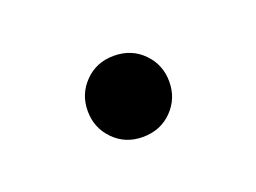

<svg xmlns="http://www.w3.org/2000/svg" viewBox="-36 -342 291 218"><g transform="rotate(-20 109.5 -233.0)"><path d="M109.5 -281.5Q131 -281.5 145 -267.2Q159 -253 159 -232.5Q159 -212 145 -197.8Q131 -183.5 109.5 -183.5Q88.5 -183.5 74.5 -197.8Q60.5 -212 60.5 -232.5Q60.5 -253 74.5 -267.2Q88.5 -281.5 109.5 -281.5Z"/></g></svg>

Font: Newsreader 36pt Light
Style: Regular
Weight: 300
Designer: Hugues Gentile
Foundry: Production Type
Version: Version 1.003